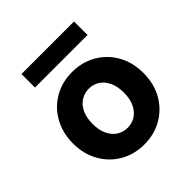

<svg xmlns="http://www.w3.org/2000/svg" viewBox="-187 -831 984 984"><g transform="rotate(-45 305.5 -338.5)"><path d="M305 12Q233 12 175 -21.5Q117 -55 83.5 -114.5Q50 -174 50 -250Q50 -327 83.5 -386.5Q117 -446 175 -479.5Q233 -513 305 -513Q378 -513 436 -479.5Q494 -446 527.5 -387Q561 -328 561 -250Q561 -173 527.5 -114Q494 -55 436 -21.5Q378 12 305 12ZM305 -109Q337 -109 362.5 -125Q388 -141 403.5 -172.5Q419 -204 419 -250Q419 -297 403.5 -328.5Q388 -360 362.5 -376Q337 -392 306 -392Q275 -392 249 -376Q223 -360 207.5 -328.5Q192 -297 192 -250Q192 -204 207.5 -172.5Q223 -141 248.5 -125Q274 -109 305 -109ZM115 -591V-689H496V-591Z"/></g></svg>

Font: DM Sans 18pt ExtraBold
Style: Regular
Weight: 800
Designer: Colophon Foundry, Jonny Pinhorn
Foundry: Colophon Foundry
Version: Version 4.004;gftools[0.9.30]